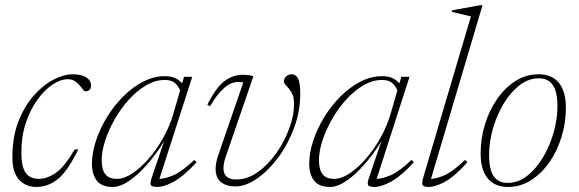

<svg xmlns="http://www.w3.org/2000/svg" viewBox="-20 -730 2291 760"><path d="M248.5 -416.5Q220 -416.5 188 -395.2Q156 -374 128 -335.2Q100 -296.5 82.2 -243.5Q64.5 -190.5 64.5 -126.5Q64.5 -70.5 81.5 -46.2Q98.5 -22 133.5 -22Q167 -22 201.8 -46.5Q236.5 -71 275.5 -138.5H290Q248 -53 209.5 -21.5Q171 10 123.5 10Q82 10 55.5 -18.8Q29 -47.5 29 -108Q29 -189 53.2 -250.2Q77.5 -311.5 114.8 -353Q152 -394.5 192.8 -415.2Q233.5 -436 267 -436Q303 -436 321.8 -423.5Q340.5 -411 340.5 -391Q340.5 -381.5 334.8 -375Q329 -368.5 317.5 -368.5Q313 -368.5 308 -376Q303 -383.5 295 -392.5Q287 -401.5 276 -409Q265 -416.5 248.5 -416.5Z M581.5 -29.5 629.5 -170.5Q599 -121 563.2 -80Q527.5 -39 491.8 -14.5Q456 10 426.5 10Q382.5 10 363.2 -15Q344 -40 344 -82Q344 -125 359.8 -172.8Q375.5 -220.5 403.2 -266Q431 -311.5 467.8 -348.2Q504.5 -385 546.8 -406.8Q589 -428.5 633 -428.5Q657.5 -428.5 673.5 -420.8Q689.5 -413 701 -400L708.5 -426H741L611 -22Q634 -22.5 666.8 -36.5Q699.5 -50.5 749.5 -97L758 -87.5Q706.5 -32 668 -11Q629.5 10 603 10Q579.5 10 576.5 1.5Q573.5 -7 581.5 -29.5ZM382.5 -96Q382.5 -59.5 396.5 -40.8Q410.5 -22 443 -22Q471.5 -22 504.5 -44Q537.5 -66 569.2 -102.8Q601 -139.5 626.5 -185.2Q652 -231 666 -279L693 -372.5Q684.5 -392 670.5 -402.8Q656.5 -413.5 632.5 -413.5Q594.5 -413.5 558 -392Q521.5 -370.5 489.8 -335.2Q458 -300 434 -257.8Q410 -215.5 396.2 -173.2Q382.5 -131 382.5 -96Z M1168.5 -358.5Q1168.5 -289.5 1144.2 -224Q1120 -158.5 1081 -106.2Q1042 -54 997.2 -23Q952.5 8 911.5 8Q877 8 855.2 -8.8Q833.5 -25.5 833.5 -61.5Q833.5 -86 844.5 -117.5L943 -403.5Q940.5 -404.5 936 -405Q931.5 -405.5 923 -405.5Q893.5 -405.5 865.8 -380.5Q838 -355.5 811.5 -309.5L800.5 -315Q836 -385.5 869.5 -409.8Q903 -434 941.5 -434Q953 -434 965.5 -432.2Q978 -430.5 983 -428L873.5 -109.5Q864.5 -82.5 864.5 -64.5Q864.5 -19.5 915 -19.5Q959.5 -19.5 1000.5 -48.8Q1041.5 -78 1073.8 -124Q1106 -170 1125 -221.8Q1144 -273.5 1144 -318.5Q1144 -347 1134 -363.8Q1124 -380.5 1114 -390.2Q1104 -400 1104 -407Q1104 -420.5 1113.2 -428.2Q1122.5 -436 1134 -436Q1151.5 -436 1160 -419Q1168.5 -402 1168.5 -358.5Z M1441.5 -29.5 1489.5 -170.5Q1459 -121 1423.2 -80Q1387.5 -39 1351.8 -14.5Q1316 10 1286.5 10Q1242.5 10 1223.2 -15Q1204 -40 1204 -82Q1204 -125 1219.8 -172.8Q1235.5 -220.5 1263.2 -266Q1291 -311.5 1327.8 -348.2Q1364.5 -385 1406.8 -406.8Q1449 -428.5 1493 -428.5Q1517.5 -428.5 1533.5 -420.8Q1549.5 -413 1561 -400L1568.5 -426H1601L1471 -22Q1494 -22.5 1526.8 -36.5Q1559.5 -50.5 1609.5 -97L1618 -87.5Q1566.5 -32 1528 -11Q1489.5 10 1463 10Q1439.5 10 1436.5 1.5Q1433.5 -7 1441.5 -29.5ZM1242.5 -96Q1242.5 -59.5 1256.5 -40.8Q1270.5 -22 1303 -22Q1331.5 -22 1364.5 -44Q1397.5 -66 1429.2 -102.8Q1461 -139.5 1486.5 -185.2Q1512 -231 1526 -279L1553 -372.5Q1544.5 -392 1530.5 -402.8Q1516.5 -413.5 1492.5 -413.5Q1454.5 -413.5 1418 -392Q1381.5 -370.5 1349.8 -335.2Q1318 -300 1294 -257.8Q1270 -215.5 1256.2 -173.2Q1242.5 -131 1242.5 -96Z M1844 -665 1768.5 -683 1770.5 -689.5 1881.5 -709.5H1890L1686 -22Q1709 -22.5 1741 -37Q1773 -51.5 1821 -97L1830 -87.5Q1780 -32 1742 -11Q1704 10 1677.5 10Q1655 10 1652.2 1.2Q1649.5 -7.5 1656 -29.5Z M2111.5 -436Q2165 -436 2192.5 -401.8Q2220 -367.5 2220 -303.5Q2220 -245 2203 -189Q2186 -133 2155 -88.2Q2124 -43.5 2082.2 -16.8Q2040.5 10 1991 10Q1938 10 1910.2 -24.2Q1882.5 -58.5 1882.5 -122.5Q1882.5 -181 1899.5 -237Q1916.5 -293 1947.5 -337.8Q1978.5 -382.5 2020.2 -409.2Q2062 -436 2111.5 -436ZM1989.5 -6Q2031 -6 2067 -34.2Q2103 -62.5 2129.8 -107.8Q2156.5 -153 2171.5 -205.8Q2186.5 -258.5 2186.5 -308Q2186.5 -367.5 2168 -393.8Q2149.5 -420 2113 -420Q2071.5 -420 2035.5 -391.8Q1999.5 -363.5 1972.8 -318.2Q1946 -273 1931 -220.2Q1916 -167.5 1916 -118Q1916 -58.5 1934.5 -32.2Q1953 -6 1989.5 -6Z"/></svg>

Font: Newsreader Text ExtraLight
Style: Italic
Weight: 275
Italic angle: -17°
Designer: Hugues Gentile
Foundry: Production Type
Version: Version 1.001